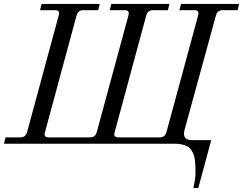

<svg xmlns="http://www.w3.org/2000/svg" viewBox="-30 -732 1238 978"><path d="M861.8 0H-9.8L-2 -32.2H74.2Q100.6 -32.2 107.9 -59.1L269 -652.8Q271 -660.6 271 -665Q271 -680.2 250 -680.2H173.8L182.1 -711.9H478L470.2 -680.2H394Q367.2 -680.2 359.9 -652.8L199.2 -59.1Q196.8 -49.3 196.8 -48.8Q196.8 -32.2 217.8 -32.2H428.2Q455.6 -32.2 462.9 -59.1L624 -652.8Q626 -662.6 626 -665Q626 -680.2 605 -680.2H528.8L537.1 -711.9H833L825.2 -680.2H749Q722.2 -680.2 714.8 -652.8L554.2 -59.1Q551.8 -49.3 551.8 -47.9Q551.8 -32.2 574.2 -32.2H784.2Q810.5 -32.2 817.9 -59.1L979 -652.8Q981 -662.6 981 -665Q981 -680.2 960 -680.2H883.8L892.1 -711.9H1188L1180.2 -680.2H1104Q1077.1 -680.2 1069.8 -652.8L911.1 -74.2Q907.2 -62.5 907.2 -50.8Q907.2 -18.1 948.2 -18.1H1045.9L980 226.1H955.1Q965.8 175.3 965.8 147.9Q965.8 127 965.3 114.5Q964.8 102.1 962.9 84.5Q960.9 66.9 956.8 56.2Q952.6 45.4 945.1 33.4Q937.5 21.5 926.5 15.1Q915.5 8.8 899.2 4.4Q882.8 0 861.8 0Z"/></svg>

Font: Flanker Steampunk
Style: Italic
Weight: 400
Italic angle: -12°
Designer: Alexey Kryukov, Leonardo Di Lena
Foundry: Alexey Kryukov, Leonardo Di Lena
Version: 1.210